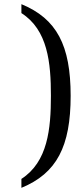

<svg xmlns="http://www.w3.org/2000/svg" viewBox="-20 -778 398 924"><path d="M83 126C253 56 320 -73 320 -317C320 -560 253 -688 83 -758V-715C210 -634 225 -476 225 -317C225 -158 210 1 83 83Z"/></svg>

Font: Noto Serif Bengali SemiCondensed
Style: Regular
Weight: 400
Width: 4
Designer: Juan Bruce, Universal Thirst, Indian Type Foundry and the Monotype Design Team.
Foundry: Monotype Imaging Inc.
Version: Version 2.003